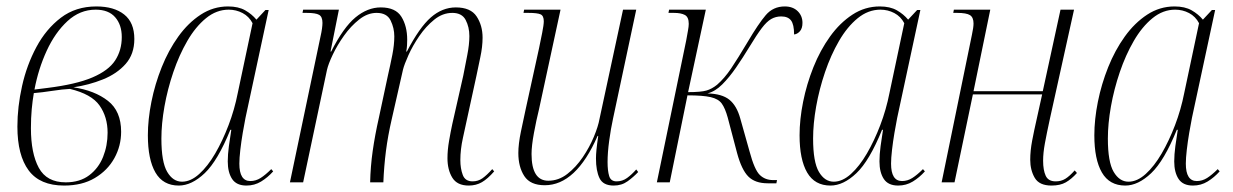

<svg xmlns="http://www.w3.org/2000/svg" viewBox="-20 -566 3828 596"><path d="M179 10Q104 10 69 -37Q34 -84 34 -173Q34 -234 48.5 -299Q63 -364 93 -420Q123 -476 169 -511Q215 -546 279 -546Q334 -546 365.5 -521Q397 -496 397 -445Q397 -398 370 -367.5Q343 -337 299.5 -319.5Q256 -302 208 -295Q274 -285 315 -253Q356 -221 356 -157Q356 -113 335 -75Q314 -37 274.5 -13.5Q235 10 179 10ZM127 -293Q216 -304 266.5 -325.5Q317 -347 337.5 -378.5Q358 -410 358 -451Q358 -489 337.5 -512.5Q317 -536 277 -536Q228 -536 189.5 -500.5Q151 -465 125 -408.5Q99 -352 87 -288ZM184 0Q228 0 257 -22Q286 -44 300 -79Q314 -114 314 -154Q314 -203 289 -238.5Q264 -274 197 -290Q175 -289 142.5 -284Q110 -279 85 -277Q81 -254 78.5 -227Q76 -200 76 -168Q76 -90 100.5 -45Q125 0 184 0Z M535 10Q486 10 462.5 -30.5Q439 -71 439 -146Q439 -195 450 -250Q461 -305 482 -357.5Q503 -410 533.5 -452.5Q564 -495 603 -520.5Q642 -546 688 -546Q720 -546 741 -534Q762 -522 776 -505L804 -535H814L742 -200Q738 -180 733.5 -153.5Q729 -127 726 -101Q723 -75 723 -58Q723 -4 757 -4Q774 -4 789 -13.5Q804 -23 822 -41L828 -34Q811 -15 790.5 -2.5Q770 10 745 10Q714 10 700.5 -10.5Q687 -31 687 -65Q687 -86 690.5 -112.5Q694 -139 698 -163H695Q656 -67 615.5 -28.5Q575 10 535 10ZM545 -2Q572 -2 598.5 -26Q625 -50 648 -89.5Q671 -129 689.5 -177.5Q708 -226 718 -277L764 -494Q753 -515 733 -525.5Q713 -536 690 -536Q652 -536 619.5 -509.5Q587 -483 561.5 -439Q536 -395 518 -342Q500 -289 490.5 -235.5Q481 -182 481 -136Q481 -63 499 -32.5Q517 -2 545 -2Z M1435 10Q1399 10 1384 -14.5Q1369 -39 1369 -75Q1369 -100 1374 -129Q1379 -158 1384 -181L1418 -331Q1424 -362 1430.5 -395Q1437 -428 1437 -454Q1437 -482 1425.5 -504Q1414 -526 1384 -526Q1354 -526 1328 -505Q1302 -484 1281.5 -454Q1261 -424 1248 -395Q1235 -366 1231 -350L1196 -196Q1184 -144 1178 -97Q1172 -50 1170 0H1129Q1130 -49 1137 -98Q1144 -147 1156 -200L1184 -331Q1192 -366 1198 -396.5Q1204 -427 1204 -453Q1204 -479 1192.5 -502.5Q1181 -526 1149 -526Q1121 -526 1095 -505.5Q1069 -485 1048 -455.5Q1027 -426 1013 -396.5Q999 -367 995 -349L921 0H880L975 -453Q978 -466 979.5 -477Q981 -488 981 -495Q981 -514 970.5 -520Q960 -526 932 -526H919L921 -536H1032L1006 -406H1008Q1046 -481 1083.5 -512Q1121 -543 1162 -543Q1208 -543 1226 -514Q1244 -485 1244 -443Q1244 -435 1243.5 -425.5Q1243 -416 1241 -406H1243Q1282 -481 1317.5 -512Q1353 -543 1395 -543Q1441 -543 1459.5 -515Q1478 -487 1478 -449Q1478 -421 1471 -388.5Q1464 -356 1459 -331L1417 -138Q1409 -102 1409 -69Q1409 -43 1416.5 -23Q1424 -3 1447 -3Q1464 -3 1477.5 -12.5Q1491 -22 1508 -41L1514 -34Q1494 -11 1476 -0.5Q1458 10 1435 10Z M1885 10Q1852 10 1841 -13Q1830 -36 1830 -74Q1830 -85 1831.5 -101Q1833 -117 1837 -144H1835Q1768 9 1671 9Q1626 9 1607.5 -19.5Q1589 -48 1589 -91Q1589 -119 1597 -157.5Q1605 -196 1612 -228L1653 -415Q1658 -439 1663 -464Q1668 -489 1668 -500Q1668 -517 1658 -521.5Q1648 -526 1620 -526H1605L1607 -536H1720L1653 -226Q1645 -194 1637.5 -153.5Q1630 -113 1630 -88Q1630 -5 1682 -5Q1714 -5 1741 -26Q1768 -47 1789 -78Q1810 -109 1823.5 -141.5Q1837 -174 1841 -197L1914 -536H1955L1883 -198Q1876 -166 1871 -129Q1866 -92 1866 -63Q1866 -36 1871 -19.5Q1876 -3 1894 -3Q1912 -3 1926.5 -13.5Q1941 -24 1955 -40L1961 -32Q1947 -17 1928.5 -3.5Q1910 10 1885 10Z M2363 3Q2324 3 2303 -18Q2282 -39 2268 -91L2239 -201Q2231 -230 2220.5 -244.5Q2210 -259 2186 -264.5Q2162 -270 2114 -270L2059 0H2019L2110 -440Q2113 -457 2115.5 -470.5Q2118 -484 2118 -492Q2118 -513 2106 -519.5Q2094 -526 2072 -526H2055L2057 -536H2171L2116 -280Q2156 -280 2173 -285Q2190 -290 2206 -303Q2229 -323 2249.5 -353.5Q2270 -384 2301 -436Q2334 -492 2357 -519Q2380 -546 2416 -546Q2441 -546 2456 -531.5Q2471 -517 2471 -495Q2471 -478 2463 -469Q2455 -460 2445 -459Q2445 -490 2435.5 -502.5Q2426 -515 2405 -515Q2388 -515 2374 -507Q2360 -499 2344.5 -478.5Q2329 -458 2306 -420Q2286 -387 2265 -356.5Q2244 -326 2222 -304Q2200 -282 2176 -276Q2221 -275 2244 -256.5Q2267 -238 2278 -198L2307 -95Q2322 -39 2338.5 -23Q2355 -7 2380 -7H2392L2390 3Z M2558 10Q2509 10 2485.5 -30.5Q2462 -71 2462 -146Q2462 -195 2473 -250Q2484 -305 2505 -357.5Q2526 -410 2556.5 -452.5Q2587 -495 2626 -520.5Q2665 -546 2711 -546Q2743 -546 2764 -534Q2785 -522 2799 -505L2827 -535H2837L2765 -200Q2761 -180 2756.5 -153.5Q2752 -127 2749 -101Q2746 -75 2746 -58Q2746 -4 2780 -4Q2797 -4 2812 -13.5Q2827 -23 2845 -41L2851 -34Q2834 -15 2813.5 -2.5Q2793 10 2768 10Q2737 10 2723.5 -10.5Q2710 -31 2710 -65Q2710 -86 2713.5 -112.5Q2717 -139 2721 -163H2718Q2679 -67 2638.5 -28.5Q2598 10 2558 10ZM2568 -2Q2595 -2 2621.5 -26Q2648 -50 2671 -89.5Q2694 -129 2712.5 -177.5Q2731 -226 2741 -277L2787 -494Q2776 -515 2756 -525.5Q2736 -536 2713 -536Q2675 -536 2642.5 -509.5Q2610 -483 2584.5 -439Q2559 -395 2541 -342Q2523 -289 2513.5 -235.5Q2504 -182 2504 -136Q2504 -63 2522 -32.5Q2540 -2 2568 -2Z M3244 10Q3206 10 3192 -14Q3178 -38 3178 -70Q3178 -98 3184 -129.5Q3190 -161 3198 -196L3215 -273H3000L2943 0H2903L2997 -458Q3002 -481 3002 -493Q3002 -512 2991 -519Q2980 -526 2951 -526H2939L2941 -536H3054L3002 -283H3217L3272 -536H3314L3239 -197Q3229 -151 3223.5 -121Q3218 -91 3218 -67Q3218 -38 3226 -20.5Q3234 -3 3257 -3Q3274 -3 3287 -11Q3300 -19 3316 -37L3323 -29Q3306 -10 3288.5 0Q3271 10 3244 10Z M3473 10Q3424 10 3400.5 -30.5Q3377 -71 3377 -146Q3377 -195 3388 -250Q3399 -305 3420 -357.5Q3441 -410 3471.5 -452.5Q3502 -495 3541 -520.5Q3580 -546 3626 -546Q3658 -546 3679 -534Q3700 -522 3714 -505L3742 -535H3752L3680 -200Q3676 -180 3671.5 -153.5Q3667 -127 3664 -101Q3661 -75 3661 -58Q3661 -4 3695 -4Q3712 -4 3727 -13.5Q3742 -23 3760 -41L3766 -34Q3749 -15 3728.5 -2.5Q3708 10 3683 10Q3652 10 3638.5 -10.5Q3625 -31 3625 -65Q3625 -86 3628.5 -112.5Q3632 -139 3636 -163H3633Q3594 -67 3553.5 -28.5Q3513 10 3473 10ZM3483 -2Q3510 -2 3536.5 -26Q3563 -50 3586 -89.5Q3609 -129 3627.5 -177.5Q3646 -226 3656 -277L3702 -494Q3691 -515 3671 -525.5Q3651 -536 3628 -536Q3590 -536 3557.5 -509.5Q3525 -483 3499.5 -439Q3474 -395 3456 -342Q3438 -289 3428.5 -235.5Q3419 -182 3419 -136Q3419 -63 3437 -32.5Q3455 -2 3483 -2Z"/></svg>

Font: Noto Serif Display Condensed ExtraLight
Style: Italic
Weight: 200
Width: 3
Italic angle: -12°
Designer: Monotype Design Team
Foundry: Monotype Imaging Inc.
Version: Version 2.009